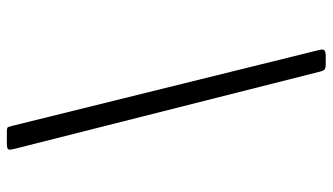

<svg xmlns="http://www.w3.org/2000/svg" viewBox="-225 -595 970 560"><g transform="rotate(90 260.0 -315.0)"><path d="M189.5 -761 414.5 129Q417.5 141 415.8 145.5Q414 150 397.5 150H364.5Q352.5 150 351 146.8Q349.5 143.5 347 134L125.5 -762Q123 -773 127 -776.5Q131 -780 143.5 -780H168.5Q180.5 -780 184 -775.2Q187.5 -770.5 189.5 -761Z"/></g></svg>

Font: Besley* Narrow
Style: Italic
Weight: 400
Width: 4
Italic angle: -13°
Designer: Owen Earl
Foundry: indestructible type*
Version: Version 3.000; ttfautohint (v1.8.3)